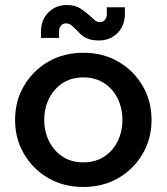

<svg xmlns="http://www.w3.org/2000/svg" viewBox="-20 -732 663 764"><path d="M312 12Q233 12 172 -23.5Q111 -59 75.5 -119.5Q40 -180 40 -255Q40 -330 75.5 -390.5Q111 -451 172 -486.5Q233 -522 312 -522Q390 -522 451 -486.5Q512 -451 547.5 -390.5Q583 -330 583 -255Q583 -180 547.5 -119.5Q512 -59 451 -23.5Q390 12 312 12ZM312 -86Q359 -86 394 -108.5Q429 -131 448 -169.5Q467 -208 467 -255Q467 -302 448 -340.5Q429 -379 394 -401.5Q359 -424 312 -424Q264 -424 229.5 -401.5Q195 -379 175.5 -340.5Q156 -302 156 -255Q156 -208 175.5 -169.5Q195 -131 229.5 -108.5Q264 -86 312 -86ZM374 -571Q347 -571 329.5 -578Q312 -585 301.5 -595.5Q291 -606 281 -616Q271 -626 262.5 -632.5Q254 -639 242 -639Q231 -639 223 -630.5Q215 -622 215 -607V-581H143V-605Q143 -653 172.5 -682.5Q202 -712 246 -712Q280 -712 301 -697.5Q322 -683 337 -670Q347 -660 356.5 -652Q366 -644 378 -644Q389 -644 397 -652.5Q405 -661 405 -677V-703H477V-678Q477 -630 447.5 -600.5Q418 -571 374 -571Z"/></svg>

Font: MuseoModerno SemiBold Medium
Style: Regular
Weight: 500
Version: Version 1.001